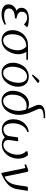

<svg xmlns="http://www.w3.org/2000/svg" viewBox="1210 -1978 783 3242"><g transform="rotate(90 1601.0 -357.5)"><path d="M54.2 -109.9Q54.2 -163.6 86.2 -198.2Q118.2 -232.9 162.1 -245.1Q145 -252 128.4 -273.7Q111.8 -295.4 111.8 -328.1Q111.8 -361.3 126.7 -386.2Q141.6 -411.1 167.5 -425.5Q193.4 -439.9 225.1 -447Q256.8 -454.1 293.9 -454.1Q365.7 -454.1 426.8 -435.1L439 -419.9L393.1 -371.1Q340.8 -424.8 279.8 -424.8Q253.4 -424.8 231.7 -417Q210 -409.2 194.1 -388.2Q178.2 -367.2 178.2 -335Q178.2 -312 189.5 -294.4Q200.7 -276.9 219.2 -267.1Q237.8 -257.3 255.9 -252.2Q273.9 -247.1 293.9 -245.1L289.1 -217.8Q260.7 -217.8 235.1 -213.9Q209.5 -210 182.9 -200Q156.2 -189.9 140.1 -169.2Q124 -148.4 124 -119.1Q124 -36.1 248 -36.1Q320.8 -36.1 389.2 -67.9L397.9 -43.9Q345.2 -16.1 306.2 -4.6Q267.1 6.8 213.9 6.8Q142.1 6.8 98.1 -23.2Q54.2 -53.2 54.2 -109.9Z M489.7 -176.8Q489.7 -258.3 532 -325Q574.2 -391.6 647.9 -421.9Q676.8 -433.6 702.6 -436.3Q728.5 -439 781.7 -439H990.7L987.8 -411.1H856.9Q896 -349.6 896 -273.9Q896 -225.1 879.2 -175.5Q862.3 -126 832.8 -85.2Q803.2 -44.4 757.8 -18.8Q712.4 6.8 659.7 6.8Q582.5 6.8 536.1 -44.4Q489.7 -95.7 489.7 -176.8ZM558.6 -174.8Q558.6 -107.4 584.7 -63.7Q610.8 -20 662.6 -20Q700.7 -20 733.4 -43.9Q766.1 -67.9 786.4 -105Q806.6 -142.1 818.1 -184.1Q829.6 -226.1 829.6 -264.2Q829.6 -291.5 823.5 -315.9Q817.4 -340.3 808.6 -356.2Q799.8 -372.1 791 -383.8Q782.2 -395.5 776.4 -400.4L770 -405.8V-411.1Q725.1 -411.1 687.5 -397.2Q649.9 -383.3 620.6 -355.2Q591.3 -327.1 575 -281Q558.6 -234.9 558.6 -174.8Z M1039.6 -187Q1039.6 -233.9 1055.2 -280.3Q1070.8 -326.7 1099.4 -365.2Q1127.9 -403.8 1173.3 -428Q1218.8 -452.1 1272.5 -452.1Q1352.1 -452.1 1398.4 -402.3Q1444.8 -352.5 1444.8 -270Q1444.8 -233.4 1434.8 -194.8Q1424.8 -156.2 1404.5 -120.1Q1384.3 -84 1356.7 -55.7Q1329.1 -27.3 1290.5 -10.3Q1252 6.8 1208.5 6.8Q1131.8 6.8 1085.7 -48.3Q1039.6 -103.5 1039.6 -187ZM1107.4 -176.8Q1107.4 -109.4 1133.5 -64.7Q1159.7 -20 1211.4 -20Q1250.5 -20 1283.4 -45.2Q1316.4 -70.3 1336.4 -109.6Q1356.4 -148.9 1367.4 -193.1Q1378.4 -237.3 1378.4 -278.8Q1378.4 -344.2 1351.1 -383.5Q1323.7 -422.9 1269.5 -422.9Q1238.3 -422.9 1211.2 -407.7Q1184.1 -392.6 1165.3 -367.7Q1146.5 -342.8 1133.3 -310.8Q1120.1 -278.8 1113.8 -244.6Q1107.4 -210.4 1107.4 -176.8ZM1240.7 -520 1303.7 -597.2Q1320.3 -616.7 1329.6 -623.8Q1338.9 -630.9 1352.5 -630.9Q1356.9 -630.9 1361.6 -629.2Q1366.2 -627.4 1369.1 -626L1371.6 -624L1381.8 -605L1255.9 -504.9Z M1513.2 -182.1Q1513.2 -218.8 1522 -256.3Q1530.8 -293.9 1549.3 -329.8Q1567.9 -365.7 1593.8 -393.8Q1619.6 -421.9 1656.5 -439Q1693.4 -456.1 1736.3 -456.1Q1770.5 -456.1 1818.4 -439Q1807.6 -469.2 1789.1 -508.5Q1770.5 -547.9 1760.5 -575Q1750.5 -602.1 1750.5 -626Q1750.5 -650.9 1762.2 -669.9Q1773.9 -689 1792 -700Q1810.1 -710.9 1835.4 -717.8Q1860.8 -724.6 1884.3 -726.8Q1907.7 -729 1933.6 -729H1976.6L1974.6 -704.1Q1958 -703.6 1948.5 -703.1Q1939 -702.6 1922.4 -701.7Q1905.8 -700.7 1895.3 -698.7Q1884.8 -696.8 1871.1 -693.8Q1857.4 -690.9 1848.9 -686.5Q1840.3 -682.1 1832.3 -676Q1824.2 -669.9 1820.3 -661.6Q1816.4 -653.3 1816.4 -643.1Q1816.4 -622.6 1832.8 -583.3Q1849.1 -543.9 1868.4 -503.4Q1887.7 -462.9 1904.1 -401.9Q1920.4 -340.8 1920.4 -282.2Q1920.4 -231.4 1904.1 -180.9Q1887.7 -130.4 1858.2 -88.1Q1828.6 -45.9 1782.5 -19.5Q1736.3 6.8 1682.6 6.8Q1606 6.8 1559.6 -48.1Q1513.2 -103 1513.2 -182.1ZM1578.6 -174.8Q1578.6 -134.8 1589.1 -100.8Q1599.6 -66.9 1624.8 -43.5Q1649.9 -20 1685.5 -20Q1724.6 -20 1757.6 -45.2Q1790.5 -70.3 1810.5 -109.6Q1830.6 -148.9 1841.6 -193.1Q1852.5 -237.3 1852.5 -278.8Q1852.5 -338.9 1830.6 -405.8Q1801.8 -416 1768.6 -416Q1687.5 -416 1633.1 -352.8Q1578.6 -289.6 1578.6 -174.8Z M1994.1 -189Q1994.1 -247.6 2012.9 -296.9Q2031.7 -346.2 2062.5 -378.2Q2093.3 -410.2 2130.6 -429.2Q2168 -448.2 2207 -452.1L2210.4 -428.2Q2171.9 -418 2139.4 -388.4Q2106.9 -358.9 2084.5 -304.2Q2062 -249.5 2062 -180.2Q2062 -112.8 2088.1 -68.4Q2114.3 -23.9 2166 -23.9Q2205.6 -23.9 2239.5 -50.5Q2273.4 -77.1 2280.3 -128.9L2300.3 -270L2365.2 -274.9L2363.3 -250L2348.1 -147.9Q2344.2 -118.7 2344.2 -106.9Q2344.2 -64.9 2369.4 -44.4Q2394.5 -23.9 2430.2 -23.9Q2459.5 -23.9 2486.1 -38.8Q2512.7 -53.7 2531.7 -78.6Q2550.8 -103.5 2564.9 -134.8Q2579.1 -166 2586.2 -199.2Q2593.3 -232.4 2593.3 -264.2Q2593.3 -306.2 2578.1 -343.3Q2563 -380.4 2535.2 -405.8L2537.1 -432.1L2601.1 -439Q2659.2 -373 2659.2 -273.9Q2659.2 -204.6 2629.9 -141.4Q2600.6 -78.1 2545.7 -37.6Q2490.7 2.9 2424.3 2.9Q2345.2 2.9 2302.2 -47.9Q2240.7 2.9 2164.1 2.9Q2086.9 2.9 2040.5 -51.3Q1994.1 -105.5 1994.1 -189Z M2754.9 -405.8Q2809.6 -428.7 2829.8 -436.3Q2850.1 -443.8 2860.8 -443.8Q2874 -443.8 2878.9 -436Q2883.8 -428.2 2886.2 -411.1L2962.9 -43.9Q2973.1 -48.3 2980 -51.8Q2986.8 -55.2 3000.7 -64Q3014.6 -72.8 3024.9 -82.3Q3035.2 -91.8 3048.6 -107.9Q3062 -124 3071.8 -142.6Q3081.5 -161.1 3090.3 -187.7Q3099.1 -214.4 3104 -245.1L3132.8 -434.1L3201.2 -439L3199.2 -411.1L3174.8 -256.8Q3169.9 -222.2 3156 -190.9Q3142.1 -159.7 3125.2 -136.2Q3108.4 -112.8 3083 -90.6Q3057.6 -68.4 3037.1 -54.4Q3016.6 -40.5 2987.5 -25.4Q2958.5 -10.3 2942.4 -3.2Q2926.3 3.9 2901.9 14.2L2822.8 -372.1Q2820.8 -385.3 2817.6 -389.2Q2814.5 -393.1 2808.1 -393.1Q2797.9 -393.1 2762.2 -378.9Z"/></g></svg>

Font: Dehuti Alt
Style: Italic
Weight: 400
Version: Version 1.2